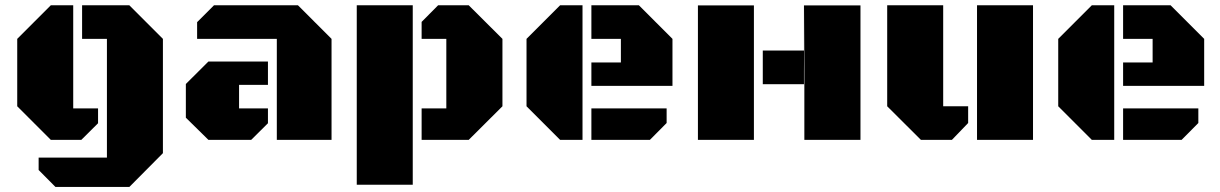

<svg xmlns="http://www.w3.org/2000/svg" viewBox="-20 -539 4702 740"><path d="M392.1 -389.2H296.4V-518.6H478.5L607.9 -389.2V51.3L478.5 181.6H193.8L128.9 116.2V68.4H392.1ZM357.9 -121.1V-64L293.5 0H175.8L46.4 -129.4V-389.2L175.8 -518.6H262.2V-121.1Z M1046.9 0V-389.2H739.7V-453.6L804.7 -518.6H1128.4L1257.8 -389.2V0ZM1012.7 -301.8V-211.9H901.4V-121.1H1012.7V-64L948.2 0H783.2L696.3 -85.4V-215.3L783.2 -301.8Z M1355 172.9V-518.6H1570.8V172.9ZM1700.2 -389.2H1605V-454.6L1668.5 -518.6H1786.6L1916.5 -389.2V-129.4L1786.6 0H1605V-121.1H1700.2Z M2225.1 0H2138.7L2009.3 -129.4V-389.2L2138.7 -518.6H2225.1ZM2259.3 -208V-298.3H2373V-389.2H2259.3V-518.6H2442.4L2571.8 -389.2V-208ZM2259.3 0V-121.1H2549.3V-64.9L2484.9 0Z M3078.6 -344.2V-518.1H3296.4V0H3080.1V-517.1L3078.6 -263.2V-214.4H2919.9V-344.2ZM2885.7 -518.1V0H2669.9V-518.1Z M3961.4 -518.6V0H3745.6V-518.6ZM3615.2 -129.4H3711.4V-64.9L3648.9 0H3529.3L3399.4 -129.4V-518.6H3615.2Z M4274.4 0H4188L4058.6 -129.4V-389.2L4188 -518.6H4274.4ZM4308.6 -208V-298.3H4422.4V-389.2H4308.6V-518.6H4491.7L4621.1 -389.2V-208ZM4308.6 0V-121.1H4598.6V-64.9L4534.2 0Z"/></svg>

Font: Black Ops One [rus by aLiNcE]
Style: Regular
Weight: 400
Designer: James Grieshaber
Foundry: James Grieshaber
Version: Version 1.002;May 25, 2024;FontCreator 13.0.0.2680 64-bit